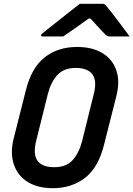

<svg xmlns="http://www.w3.org/2000/svg" viewBox="-20 -966 699 1006"><path d="M384 -720Q464 -720 517 -687.5Q570 -655 589.5 -597.5Q609 -540 590 -464L526 -211Q496 -88 425.5 -34Q355 20 257 20Q177 20 124.5 -13Q72 -46 52.5 -104.5Q33 -163 51 -238L115 -491Q144 -610 213.5 -665Q283 -720 384 -720ZM170 -230Q161 -195 162.5 -165.5Q164 -136 183 -116Q195 -104 214.5 -97Q234 -90 265 -90Q327 -90 360.5 -127Q394 -164 410 -226L471 -472Q481 -508 478 -537.5Q475 -567 458 -584Q446 -596 426 -603Q406 -610 376 -610Q315 -610 281 -573.5Q247 -537 231 -475ZM398 -946H517Q524 -946 529 -943Q534 -940 544 -926Q553 -916 572.5 -890.5Q592 -865 615.5 -834Q639 -803 659 -775H558Q547 -775 543 -777Q539 -779 532 -785Q520 -797 501 -817.5Q482 -838 454 -869H445Q403 -839 370.5 -816Q338 -793 311 -775H205Q194 -775 195 -782Q196 -786 201 -790Q206 -794 223 -808Q245 -825 277.5 -851Q310 -877 343 -903Q376 -929 398 -946Z"/></svg>

Font: Recursive Mn Lnr St SmB
Style: Italic
Weight: 600
Italic angle: -15°
Monospace: yes
Version: Version 1.079;hotconv 1.0.112;makeotfexe 2.5.65598; ttfautoh